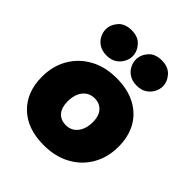

<svg xmlns="http://www.w3.org/2000/svg" viewBox="-212 -890 1031 1031"><g transform="rotate(45 303.5 -374.5)"><path d="M314 -521Q397 -521 457 -490Q517 -459 549.5 -402Q582 -345 582 -267Q582 -187 546 -124Q510 -61 444.5 -25Q379 11 291 11Q167 11 96 -57.5Q25 -126 25 -243Q25 -323 61 -386Q97 -449 162 -485Q227 -521 314 -521ZM300 -149Q341 -149 366 -180.5Q391 -212 391 -264Q391 -310 368.5 -335.5Q346 -361 308 -361Q266 -361 241 -330Q216 -299 216 -246Q216 -200 238 -174.5Q260 -149 300 -149ZM190 -568Q156 -568 133 -582.5Q110 -597 98.5 -619.5Q87 -642 87 -664Q87 -700 113 -730Q139 -760 190 -760Q239 -760 265.5 -730Q292 -700 292 -664Q292 -642 280 -619.5Q268 -597 245.5 -582.5Q223 -568 190 -568ZM419 -568Q385 -568 362 -582.5Q339 -597 327.5 -619.5Q316 -642 316 -664Q316 -700 342 -730Q368 -760 419 -760Q468 -760 494.5 -730Q521 -700 521 -664Q521 -642 509 -619.5Q497 -597 474.5 -582.5Q452 -568 419 -568Z"/></g></svg>

Font: Livvic Black
Style: Regular
Weight: 900
Designer: Jacques Le Bailly, Baron von Fonthausen
Version: Version 1.001; ttfautohint (v1.8.2)